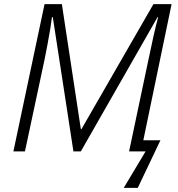

<svg xmlns="http://www.w3.org/2000/svg" viewBox="-20 -734 861 931"><path d="M580 177 686 0H606L698 -436Q713 -508 724.5 -559.5Q736 -611 747 -651H744L372 0H336L236 -651H232Q229 -627 223.5 -592.5Q218 -558 210.5 -519.5Q203 -481 196 -445L101 0H45L196 -714H280L372 -108H375L724 -714H812L675 -54H758L648 177Z"/></svg>

Font: Noto Sans Light
Style: Italic
Weight: 300
Italic angle: -12°
Designer: Monotype Design Team
Foundry: Monotype Imaging Inc.
Version: Version 2.013; ttfautohint (v1.8.4.7-5d5b)